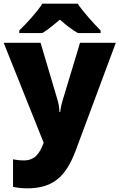

<svg xmlns="http://www.w3.org/2000/svg" viewBox="-21 -786 651 1046"><path d="M402 -766H210C180 -720 122 -656 84 -620V-606H210C245 -628 270 -649 305 -679C340 -649 368 -626 403 -606H527V-620C493 -654 433 -720 402 -766ZM-1 -553 217 -8 215 -3C196 45 172 88 109 88C86 88 64 85 50 82V232C69 236 93 240 128 240C273 240 340 170 391 35L610 -553H415L319 -235C315 -222 310 -202 307 -176H303C302 -197 298 -222 294 -236L200 -553Z"/></svg>

Font: Noto Sans Sinhala UI Black
Style: Regular
Weight: 900
Designer: Jelle Bosma - Monotype Design Team
Foundry: Monotype Imaging Inc.
Version: Version 2.006